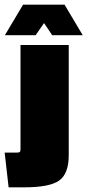

<svg xmlns="http://www.w3.org/2000/svg" viewBox="-45 -662 375 824"><path d="M250 -469V4Q250 83 209.5 112.5Q169 142 58 142H-8L-25 -7H25Q37 -7 40 -10Q43 -13 43 -22V-469ZM232 -642 310 -511H179L144 -563L108 -511H-24L54 -642Z"/></svg>

Font: Passion One
Style: Bold
Weight: 700
Designer: Alejandro Lo Celso
Foundry: Fontstage
Version: Version 1.002